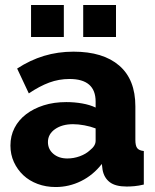

<svg xmlns="http://www.w3.org/2000/svg" viewBox="-20 -743 626 773"><path d="M204 10Q165 10 131.5 -2.5Q98 -15 74 -37.5Q50 -60 36 -90.5Q22 -121 22 -157Q22 -196 38.5 -228Q55 -260 85 -283Q115 -306 156 -319Q197 -332 247 -332Q280 -332 311 -326.5Q342 -321 365 -310V-334Q365 -425 260 -425Q217 -425 178 -410.5Q139 -396 96 -367L49 -467Q101 -501 157 -518Q213 -535 276 -535Q395 -535 460 -479Q525 -423 525 -315V-180Q525 -156 532.5 -146.5Q540 -137 559 -135V0Q538 5 521 6.5Q504 8 490 8Q445 8 422 -9.5Q399 -27 393 -59L390 -83Q355 -38 306.5 -14Q258 10 204 10ZM251 -105Q277 -105 301.5 -114Q326 -123 342 -138Q365 -156 365 -176V-226Q344 -234 319.5 -238.5Q295 -243 274 -243Q230 -243 201.5 -223Q173 -203 173 -171Q173 -142 195 -123.5Q217 -105 251 -105ZM105 -594V-723H237V-594ZM315 -594V-723H447V-594Z"/></svg>

Font: Boldmen
Style: Bold
Weight: 700
Designer: Matt McInerney, Pablo Impallari, Rodrigo Fuenzalida
Foundry: LIVING CONCEPT
Version: Version 1.000